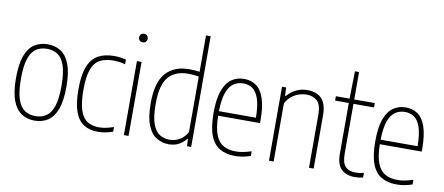

<svg xmlns="http://www.w3.org/2000/svg" viewBox="-71 -1089 3188 1380"><g transform="rotate(10 1523.0 -399.5)"><path d="M228 9Q173 9 131.5 -18.2Q90 -45.5 67 -106.8Q44 -168 44 -270Q44 -372 66.8 -433Q89.5 -494 130.8 -521Q172 -548 228 -548Q283 -548 324.5 -521Q366 -494 389 -433Q412 -372 412 -270Q412 -168 389.2 -106.8Q366.5 -45.5 325.2 -18.2Q284 9 228 9ZM228 -24Q273 -24 306.2 -45.8Q339.5 -67.5 357.8 -120.8Q376 -174 376 -268Q376 -364 357.8 -417.8Q339.5 -471.5 306.2 -493.2Q273 -515 228 -515Q183 -515 149.8 -493.5Q116.5 -472 98.2 -419Q80 -366 80 -272Q80 -176 98.2 -122Q116.5 -68 149.8 -46Q183 -24 228 -24Z M690 9Q629 9 586.5 -17.8Q544 -44.5 522 -105.5Q500 -166.5 500 -270Q500 -373.5 524.2 -434.5Q548.5 -495.5 596 -521.8Q643.5 -548 713 -548Q732.5 -548 755 -545.5Q777.5 -543 799 -537V-503Q774.5 -510 752 -512.5Q729.5 -515 715 -515Q654.5 -515 614.8 -493.8Q575 -472.5 555.5 -419.5Q536 -366.5 536 -272Q536 -176.5 553.8 -122.5Q571.5 -68.5 606.8 -46.2Q642 -24 694 -24Q716 -24 741.8 -29Q767.5 -34 799 -45V-11Q743.5 9 690 9Z M879 0V-540H913V0ZM896 -680Q882.5 -680 873.8 -688.5Q865 -697 865 -711Q865 -725.5 873.8 -734.2Q882.5 -743 896 -743Q909.5 -743 918.2 -734.2Q927 -725.5 927 -711Q927 -697 918.2 -688.5Q909.5 -680 896 -680Z M1208 9Q1160 9 1119.2 -14.8Q1078.5 -38.5 1053.8 -96.8Q1029 -155 1029 -259Q1029 -411.5 1089.2 -479.8Q1149.5 -548 1259 -548Q1277 -548 1297.5 -546.8Q1318 -545.5 1336 -543V-808H1370V0H1340L1337 -53H1333Q1315 -28.5 1283 -9.8Q1251 9 1208 9ZM1209 -24Q1246 -24 1281.2 -44.2Q1316.5 -64.5 1336 -104V-508Q1321 -511 1299 -513Q1277 -515 1258 -515Q1165 -515 1115 -457.8Q1065 -400.5 1065 -263Q1065 -165.5 1084.2 -114Q1103.5 -62.5 1136.2 -43.2Q1169 -24 1209 -24Z M1690 9Q1624 9 1578.5 -17.8Q1533 -44.5 1509.5 -105.5Q1486 -166.5 1486 -270Q1486 -373.5 1509 -434.5Q1532 -495.5 1571.5 -521.8Q1611 -548 1661 -548Q1711.5 -548 1749 -522Q1786.5 -496 1807.2 -435.2Q1828 -374.5 1828 -270V-255H1522Q1523.5 -167 1543 -116.8Q1562.5 -66.5 1599.8 -45.2Q1637 -24 1692 -24Q1715.5 -24 1742.2 -29Q1769 -34 1804 -45V-11Q1772 0 1744.2 4.5Q1716.5 9 1690 9ZM1661 -515Q1623 -515 1592 -495.5Q1561 -476 1542.2 -426.5Q1523.5 -377 1522 -288H1792Q1791 -377 1774 -426.5Q1757 -476 1727.8 -495.5Q1698.5 -515 1661 -515Z M1938 0V-540H1968L1971 -478H1975Q2003 -511 2041 -529.5Q2079 -548 2123 -548Q2163 -548 2195 -533.5Q2227 -519 2245.5 -484Q2264 -449 2264 -388V0H2230V-387Q2230 -460 2200 -487.5Q2170 -515 2121 -515Q2098 -515 2070.5 -506.8Q2043 -498.5 2016.8 -478.8Q1990.5 -459 1972 -425V0Z M2565 9Q2503 9 2467 -25Q2431 -59 2431 -139V-508H2331V-540H2431L2435 -740H2465V-540H2615V-508H2465V-145Q2465 -77 2490.5 -50.5Q2516 -24 2567 -24Q2593 -24 2625 -32V2Q2611.5 5 2595.5 7Q2579.5 9 2565 9Z M2870 9Q2804 9 2758.5 -17.8Q2713 -44.5 2689.5 -105.5Q2666 -166.5 2666 -270Q2666 -373.5 2689 -434.5Q2712 -495.5 2751.5 -521.8Q2791 -548 2841 -548Q2891.5 -548 2929 -522Q2966.5 -496 2987.2 -435.2Q3008 -374.5 3008 -270V-255H2702Q2703.5 -167 2723 -116.8Q2742.5 -66.5 2779.8 -45.2Q2817 -24 2872 -24Q2895.5 -24 2922.2 -29Q2949 -34 2984 -45V-11Q2952 0 2924.2 4.5Q2896.5 9 2870 9ZM2841 -515Q2803 -515 2772 -495.5Q2741 -476 2722.2 -426.5Q2703.5 -377 2702 -288H2972Q2971 -377 2954 -426.5Q2937 -476 2907.8 -495.5Q2878.5 -515 2841 -515Z"/></g></svg>

Font: Encode Sans Condensed Thin
Style: Regular
Weight: 100
Width: 3
Designer: Multiple Designers
Foundry: Impallari Type
Version: Version 3.000; ttfautohint (v1.8.3) -l 8 -r 50 -G 200 -x 14 